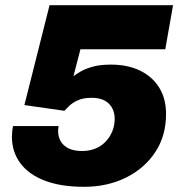

<svg xmlns="http://www.w3.org/2000/svg" viewBox="-20 -708 707 740"><path d="M304 12Q214 12 152 -12Q90 -36 58 -79.5Q26 -123 26 -181Q26 -191 27 -201.5Q28 -212 30 -222H206Q205 -217 204.5 -212.5Q204 -208 204 -203Q204 -181 214 -163.5Q224 -146 244.5 -136Q265 -126 296 -126Q325 -126 348 -135.5Q371 -145 387.5 -162.5Q404 -180 413 -202.5Q422 -225 422 -250Q422 -286 399.5 -308.5Q377 -331 333 -331Q300 -331 279 -321Q258 -311 246.5 -299.5Q235 -288 228 -281L74 -303L171 -688H647L617 -518H290L263 -414Q273 -422 291 -432.5Q309 -443 337.5 -451Q366 -459 407 -459Q472 -459 519.5 -436Q567 -413 593.5 -370.5Q620 -328 620 -269Q620 -184 578 -121Q536 -58 464.5 -23Q393 12 304 12Z"/></svg>

Font: Archivo SemiBold Black
Style: Italic
Weight: 900
Italic angle: -10°
Version: Version 2.001